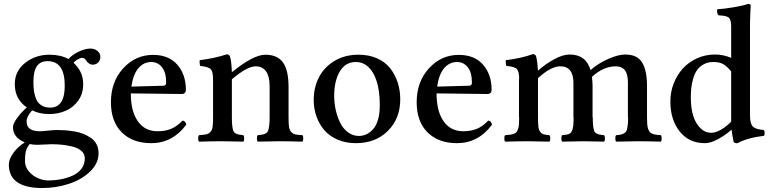

<svg xmlns="http://www.w3.org/2000/svg" viewBox="-20 -718 3914 976"><path d="M149.9 -303.2Q149.9 -282.2 151.4 -266.1Q152.8 -250 158 -231.2Q163.1 -212.4 171.9 -200Q180.7 -187.5 196.8 -179.2Q212.9 -170.9 234.9 -170.9Q309.1 -170.9 309.1 -282.2Q309.1 -407.2 222.2 -407.2Q185.5 -407.2 167.7 -381.8Q149.9 -356.4 149.9 -303.2ZM130.9 14.2Q115.2 33.7 111.1 52Q106.9 70.3 106.9 101.1Q106.9 130.4 127 153.6Q147 176.8 173.3 188Q199.7 199.2 224.1 199.2Q258.8 199.2 290.5 193.1Q322.3 187 350.1 174.3Q377.9 161.6 394.5 139.2Q411.1 116.7 411.1 86.9Q411.1 64.5 393.8 49.1Q376.5 33.7 347.4 26.9Q318.4 20 293.2 17.6Q268.1 15.1 240.2 15.1Q232.9 15.1 208.5 16.6Q184.1 18.1 168.9 18.1Q147 18.1 130.9 14.2ZM24.9 118.2Q24.9 91.8 47.6 59.8Q70.3 27.8 106 5.9Q45.9 -19 45.9 -71.8Q45.9 -88.9 67.1 -118.2Q88.4 -147.5 116.2 -171.9Q55.2 -213.9 55.2 -290Q55.2 -357.4 108.2 -398.7Q161.1 -439.9 231 -439.9Q288.1 -439.9 328.1 -418Q347.7 -440.4 380.9 -455.8Q414.1 -471.2 439 -471.2Q460.9 -471.2 475.6 -458.7Q490.2 -446.3 490.2 -430.2Q490.2 -411.6 479 -400.4Q467.8 -389.2 451.2 -389.2Q440.9 -389.2 430.7 -396.7Q420.4 -404.3 417 -412.1Q409.7 -423.8 397 -423.8Q388.2 -423.8 373.8 -415.3Q359.4 -406.7 354 -398.9Q378.4 -375.5 390.6 -349.9Q402.8 -324.2 402.8 -289.1Q402.8 -241.7 377.9 -206.8Q353 -171.9 314.2 -155Q275.4 -138.2 230 -138.2Q180.7 -138.2 143.1 -157.2Q115.2 -124.5 115.2 -103Q115.2 -74.7 132.6 -62.7Q149.9 -50.8 183.1 -50.8Q195.8 -50.8 224.6 -54Q253.4 -57.1 268.1 -57.1Q290.5 -57.1 311.3 -55.7Q332 -54.2 357.7 -50Q383.3 -45.9 404.1 -37.4Q424.8 -28.8 442.9 -16.4Q460.9 -3.9 470.9 15.9Q481 35.6 481 61Q481 113.3 437.5 154.5Q394 195.8 329.3 216.8Q264.6 237.8 194.8 237.8Q24.9 237.8 24.9 118.2Z M647.9 -277.8 810.1 -282.2Q824.7 -282.2 824.7 -297.9Q824.7 -349.1 803.7 -376Q782.7 -402.8 749 -402.8Q710 -402.8 683.3 -371.1Q656.7 -339.4 647.9 -277.8ZM907.7 -105Q923.3 -103.5 926.8 -84Q856.9 9.8 749 9.8Q654.3 9.8 599.1 -45.2Q543.9 -100.1 543.9 -198.2Q543.9 -302.7 606.4 -370.8Q668.9 -439 757.8 -439Q838.4 -439 881.6 -388.9Q924.8 -338.9 924.8 -262.2Q924.8 -240.2 902.8 -240.2L645 -243.2Q645 -152.3 680.7 -101.6Q716.3 -50.8 780.8 -50.8Q818.8 -50.8 848.9 -62.7Q878.9 -74.7 907.7 -105Z M1446.8 -274.9V-122.1Q1446.8 -89.8 1449.2 -73Q1451.7 -56.2 1460.9 -46.6Q1470.2 -37.1 1481.4 -34.7Q1492.7 -32.2 1517.6 -30.8Q1521.5 -26.4 1521.5 -14.4Q1521.5 -2.4 1517.6 2Q1447.3 0 1398.9 0Q1357.9 0 1289.6 2Q1286.1 -2.4 1286.1 -14.4Q1286.1 -26.4 1289.6 -30.8Q1306.6 -32.2 1314.9 -33.9Q1323.2 -35.6 1331.8 -40.5Q1340.3 -45.4 1343.5 -55.4Q1346.7 -65.4 1348.6 -81.1Q1350.6 -96.7 1350.6 -122.1V-280.8Q1350.6 -329.1 1332.5 -355Q1314.5 -380.9 1279.8 -380.9Q1236.3 -380.9 1158.7 -314.9V-122.1Q1158.7 -96.2 1160.4 -80.8Q1162.1 -65.4 1165 -55.7Q1168 -45.9 1176 -41Q1184.1 -36.1 1191.9 -34.4Q1199.7 -32.7 1216.8 -30.8Q1221.2 -26.4 1221.2 -14.4Q1221.2 -2.4 1216.8 2Q1148.4 0 1110.8 0Q1060.1 0 991.7 2Q987.3 -2.4 987.3 -14.4Q987.3 -26.4 991.7 -30.8Q1017.6 -32.7 1028.8 -35.2Q1040 -37.6 1049.3 -47.1Q1058.6 -56.6 1060.8 -73.2Q1063 -89.8 1063 -122.1V-315.9Q1063 -354 1051.3 -366.2Q1039.6 -378.4 997.6 -382.8Q995.6 -387.7 994.9 -398.2Q994.1 -408.7 995.6 -412.1Q1072.8 -421.9 1132.8 -441.9Q1144.5 -441.9 1148.9 -431.2Q1156.7 -408.2 1158.7 -351.1Q1268.6 -439.9 1328.6 -439.9Q1390.1 -439.9 1418.5 -400.6Q1446.8 -361.3 1446.8 -274.9Z M1574.7 -210Q1574.7 -273.9 1601.6 -325.7Q1628.4 -377.4 1680.9 -408.7Q1733.4 -439.9 1802.7 -439.9Q1855.5 -439.9 1897 -421.4Q1938.5 -402.8 1963.6 -370.6Q1988.8 -338.4 2001.7 -298.3Q2014.6 -258.3 2014.6 -212.9Q2014.6 -115.7 1952.1 -53Q1889.6 9.8 1788.6 9.8Q1737.8 9.8 1696.3 -8.1Q1654.8 -25.9 1628.7 -56.4Q1602.5 -86.9 1588.6 -126.2Q1574.7 -165.5 1574.7 -210ZM1788.6 -402.8Q1735.4 -402.8 1707 -354.2Q1678.7 -305.7 1678.7 -230Q1678.7 -195.3 1686.3 -160.6Q1693.8 -126 1708.5 -95.5Q1723.1 -64.9 1748.3 -45.9Q1773.4 -26.9 1804.7 -26.9Q1824.2 -26.9 1842.3 -35.2Q1860.4 -43.5 1876.2 -60.8Q1892.1 -78.1 1901.4 -109.4Q1910.6 -140.6 1910.6 -182.1Q1910.6 -286.6 1877.7 -344.7Q1844.7 -402.8 1788.6 -402.8Z M2202.1 -277.8 2364.3 -282.2Q2378.9 -282.2 2378.9 -297.9Q2378.9 -349.1 2357.9 -376Q2336.9 -402.8 2303.2 -402.8Q2264.2 -402.8 2237.5 -371.1Q2210.9 -339.4 2202.1 -277.8ZM2461.9 -105Q2477.5 -103.5 2481 -84Q2411.1 9.8 2303.2 9.8Q2208.5 9.8 2153.3 -45.2Q2098.1 -100.1 2098.1 -198.2Q2098.1 -302.7 2160.6 -370.8Q2223.1 -439 2312 -439Q2392.6 -439 2435.8 -388.9Q2479 -338.9 2479 -262.2Q2479 -240.2 2457 -240.2L2199.2 -243.2Q2199.2 -152.3 2234.9 -101.6Q2270.5 -50.8 2335 -50.8Q2373 -50.8 2403.1 -62.7Q2433.1 -74.7 2461.9 -105Z M2619.1 -122.1H2618.2V-315.9H2619.1Q2619.1 -354 2607.7 -366.7Q2596.2 -379.4 2554.2 -382.8Q2551.8 -388.7 2551 -398.4Q2550.3 -408.2 2551.8 -412.1Q2630.9 -421.9 2689 -442.9Q2700.7 -442.9 2705.1 -432.1Q2711.4 -409.7 2714.8 -358.9Q2753.4 -393.1 2797.4 -417Q2841.3 -440.9 2876 -440.9Q2958.5 -440.9 2981.9 -361.8Q3022 -396.5 3072.3 -418.7Q3122.6 -440.9 3158.2 -440.9Q3219.7 -440.9 3244.4 -399.9Q3269 -358.9 3269 -280.8V-122.1Q3269 -101.1 3270 -87.2Q3271 -73.2 3274.7 -63Q3278.3 -52.7 3282.5 -47.4Q3286.6 -42 3295.9 -38.3Q3305.2 -34.7 3314.2 -33.4Q3323.2 -32.2 3339.8 -30.8Q3343.3 -26.4 3343.3 -14.4Q3343.3 -2.4 3339.8 2Q3269.5 0 3221.2 0Q3180.2 0 3111.8 2Q3107.9 -2.4 3107.9 -14.4Q3107.9 -26.4 3111.8 -30.8Q3128.9 -32.2 3137.2 -34.2Q3145.5 -36.1 3154.1 -41.3Q3162.6 -46.4 3165.8 -56.2Q3168.9 -65.9 3170.9 -81.3Q3172.9 -96.7 3172.9 -122.1H3171.9V-296.9Q3171.9 -342.8 3156 -361.8Q3140.1 -380.9 3109.9 -380.9Q3047.4 -380.9 2988.8 -327.1Q2992.2 -302.2 2992.2 -282.2V-122.1H2993.2Q2993.2 -96.7 2994.9 -81.3Q2996.6 -65.9 2999.5 -55.7Q3002.4 -45.4 3010.3 -40.8Q3018.1 -36.1 3026.4 -34.2Q3034.7 -32.2 3050.8 -30.8Q3055.2 -26.4 3055.2 -14.4Q3055.2 -2.4 3050.8 2Q2976.6 0 2943.8 0Q2910.2 0 2837.9 2Q2833.5 -2.4 2833.5 -14.4Q2833.5 -26.4 2837.9 -30.8Q2864.3 -32.7 2875 -38.3Q2885.7 -43.9 2890.9 -62.3Q2896 -80.6 2896 -122.1H2895V-295.9Q2895 -380.9 2828.1 -380.9Q2780.3 -380.9 2714.8 -320.8V-122.1Q2714.8 -90.3 2716.8 -73.7Q2718.8 -57.1 2726.3 -47.6Q2733.9 -38.1 2743.2 -35.4Q2752.4 -32.7 2772.9 -30.8Q2777.3 -26.4 2777.3 -14.4Q2777.3 -2.4 2772.9 2Q2704.6 0 2667 0Q2616.2 0 2547.9 2Q2543.5 -2.4 2543.5 -14.4Q2543.5 -26.4 2547.9 -30.8Q2564.9 -32.2 2574.2 -33.4Q2583.5 -34.7 2593 -38.3Q2602.5 -42 2606.4 -47.4Q2610.4 -52.7 2613.8 -63.2Q2617.2 -73.7 2618.2 -87.2Q2619.1 -100.6 2619.1 -122.1Z M3696.8 -99.1V-111.8V-355Q3672.9 -383.8 3653.8 -393.3Q3634.8 -402.8 3606.4 -402.8Q3578.1 -402.8 3556.9 -391.1Q3535.6 -379.4 3523.4 -361.8Q3511.2 -344.2 3503.9 -319.3Q3496.6 -294.4 3494.1 -272Q3491.7 -249.5 3491.7 -224.1Q3491.7 -137.2 3521.7 -90.1Q3551.8 -43 3594.7 -43Q3638.7 -43 3696.8 -99.1ZM3696.8 -423.8V-584Q3696.8 -618.2 3684.6 -628.4Q3672.4 -638.7 3631.8 -640.1Q3627.4 -645 3625.7 -654.8Q3624 -664.6 3626.5 -670.9Q3664.6 -673.3 3712.9 -681.6Q3761.2 -689.9 3782.7 -698.2Q3796.4 -698.2 3796.4 -687Q3796.4 -686 3795.9 -681.2Q3795.4 -676.3 3794.9 -667.2Q3794.4 -658.2 3793.9 -646.7Q3793.5 -635.3 3793 -618.2Q3792.5 -601.1 3792.5 -583V-131.8Q3792.5 -91.3 3805.9 -75.9Q3819.3 -60.5 3862.8 -57.1Q3866.7 -52.7 3866.9 -42.5Q3867.2 -32.2 3863.8 -27.8Q3777.3 -17.1 3729.5 9.8Q3716.8 11.2 3709.5 3.9Q3701.2 -36.1 3698.7 -59.1Q3668.9 -31.7 3630.6 -11Q3592.3 9.8 3563.5 9.8Q3482.4 9.8 3435.1 -49.8Q3387.7 -109.4 3387.7 -202.1Q3387.7 -250.5 3404.8 -294.2Q3421.9 -337.9 3451.7 -370.4Q3481.4 -402.8 3523.9 -421.9Q3566.4 -440.9 3614.7 -440.9Q3657.2 -440.9 3696.8 -423.8Z"/></svg>

Font: Common Serif Medium
Style: Regular
Weight: 500
Designer: Philipp H. Poll, Khaled Hosny
Foundry: Stefan Peev, Context Ltd.
Version: Version 1.026